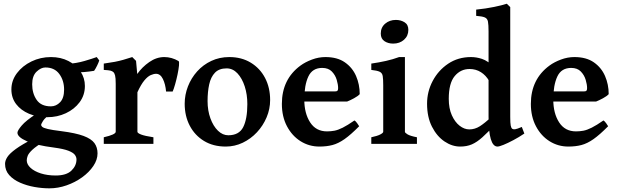

<svg xmlns="http://www.w3.org/2000/svg" viewBox="-20 -777 3339 1037"><path d="M506.8 51.3Q506.8 85.9 484.1 119.6Q461.4 153.3 423.6 180.7Q385.7 208 339.6 224.1Q293.5 240.2 246.6 240.2Q208 240.2 166.5 232.9Q125 225.6 88.6 209.7Q52.2 193.8 29.8 168.7Q7.3 143.6 7.3 107.9Q7.3 90.3 19.8 71Q32.2 51.8 65.9 27.3Q99.6 2.9 163.1 -29.8Q163.1 -29.8 176.8 -28.8Q190.4 -27.8 204.8 -24.7Q219.2 -21.5 220.7 -14.6Q175.3 12.7 155 31.7Q134.8 50.8 129.6 64.5Q124.5 78.1 124.5 88.9Q124.5 110.8 145 129.6Q165.5 148.4 200.9 159.7Q236.3 170.9 280.8 170.9Q338.4 170.9 365.7 144.5Q393.1 118.2 393.1 84Q393.1 71.3 384.3 59.3Q375.5 47.4 349.4 37.1Q323.2 26.9 271.5 20Q175.3 7.8 124.8 -14.4Q74.2 -36.6 74.2 -60.1Q74.2 -71.8 97.2 -98.9Q120.1 -126 176.8 -162.6L264.6 -170.9Q223.1 -141.6 212.6 -124.3Q202.1 -106.9 202.1 -103Q202.1 -97.2 208.5 -91.6Q214.8 -85.9 238 -80.3Q261.2 -74.7 312.5 -68.4Q388.7 -58.6 430.9 -43Q473.1 -27.3 490 -4.2Q506.8 19 506.8 51.3ZM516.1 -450.7Q512.7 -439.5 504.6 -422.9Q496.6 -406.2 488.3 -394.5Q461.9 -390.1 432.9 -387.7Q403.8 -385.3 362.3 -386.7L343.3 -431.6Q393.6 -435.1 436.8 -447.8Q480 -460.4 502.4 -468.8ZM438.5 -313Q438.5 -263.2 410.2 -225.1Q381.8 -187 335.7 -165.5Q289.6 -144 235.8 -144Q180.7 -144 136.7 -162.6Q92.8 -181.2 67.1 -214.8Q41.5 -248.5 41.5 -293.9Q41.5 -341.8 71.3 -381.6Q101.1 -421.4 149.9 -445.1Q198.7 -468.8 255.4 -468.8Q308.1 -468.8 349.6 -447.5Q391.1 -426.3 414.8 -390.9Q438.5 -355.5 438.5 -313ZM326.2 -293Q326.2 -342.3 300.3 -377.4Q274.4 -412.6 225.1 -412.6Q201.2 -412.6 177.5 -389.9Q153.8 -367.2 153.8 -321.8Q153.8 -272.5 178 -237.5Q202.1 -202.6 254.9 -202.6Q283.2 -202.6 304.7 -224.9Q326.2 -247.1 326.2 -293Z M944.3 -447.3Q948.7 -444.3 946.8 -423.8Q944.8 -403.3 939 -375.2Q933.1 -347.2 925.8 -321.5Q918.5 -295.9 912.6 -282.7H877Q873.5 -322.3 859.9 -350.3Q846.2 -378.4 822.8 -378.4Q810.1 -378.4 793.9 -371.3Q777.8 -364.3 759.8 -342.8Q741.7 -321.3 722.2 -278.8V-65.4Q722.2 -58.1 742.4 -50.3Q762.7 -42.5 808.6 -35.6V0H540.5V-35.6Q605 -50.3 605 -65.4V-324.2Q605 -356.4 601.6 -369.1Q598.1 -381.8 593.8 -386.2Q587.4 -392.6 577.4 -395.3Q567.4 -397.9 540.5 -399.4V-433.6Q576.2 -438.5 600.3 -443.1Q624.5 -447.8 645.8 -453.9Q667 -460 694.3 -468.8L714.8 -448.2L721.2 -377.4Q747.6 -415 786.4 -441.9Q825.2 -468.8 867.2 -468.8Q907.2 -468.8 944.3 -447.3Z M1439 -236.8Q1439 -188 1419.9 -143.1Q1400.9 -98.1 1367.7 -62.5Q1334.5 -26.9 1291 -6.1Q1247.6 14.6 1199.2 14.6Q1131.8 14.6 1082 -15.6Q1032.2 -45.9 1004.9 -98.1Q977.5 -150.4 977.5 -216.8Q977.5 -265.1 995.1 -310.3Q1012.7 -355.5 1044.9 -391.4Q1077.1 -427.2 1121.3 -448Q1165.5 -468.8 1218.3 -468.8Q1284.7 -468.8 1334.5 -438.5Q1384.3 -408.2 1411.6 -356Q1439 -303.7 1439 -236.8ZM1315.9 -214.8Q1315.9 -266.6 1301.8 -310.3Q1287.6 -354 1262.5 -380.9Q1237.3 -407.7 1204.1 -407.7Q1163.6 -407.7 1141.1 -384.5Q1118.7 -361.3 1109.9 -321.3Q1101.1 -281.2 1101.1 -231Q1101.1 -179.7 1116.5 -137.7Q1131.8 -95.7 1157.2 -71Q1182.6 -46.4 1212.9 -46.4Q1271 -46.4 1293.5 -90.3Q1315.9 -134.3 1315.9 -214.8Z M1922.9 -268.6Q1914.1 -258.3 1892.1 -246.3Q1870.1 -234.4 1854.5 -228.5H1559.6L1560.5 -283.2H1787.6Q1798.8 -283.2 1802.5 -286.9Q1806.2 -290.5 1806.2 -300.8Q1806.2 -320.3 1798.6 -345.9Q1791 -371.6 1772.2 -390.9Q1753.4 -410.2 1720.2 -410.2Q1667 -410.2 1645.3 -363.5Q1623.5 -316.9 1623.5 -239.3Q1623.5 -165 1655 -116.2Q1686.5 -67.4 1746.1 -67.4Q1766.6 -67.4 1786.1 -71Q1805.7 -74.7 1831.1 -87.4Q1856.4 -100.1 1894.5 -126.5Q1900.9 -123 1909.4 -111.1Q1918 -99.1 1919.9 -95.2Q1874.5 -49.3 1840.8 -25.6Q1807.1 -2 1775.6 6.3Q1744.1 14.6 1705.1 14.6Q1649.4 14.6 1603.5 -14.2Q1557.6 -43 1530 -95Q1502.4 -147 1502.4 -215.8Q1502.4 -349.1 1603 -422.9Q1628.9 -441.9 1664.8 -455.3Q1700.7 -468.8 1737.8 -468.8Q1801.8 -468.8 1842.5 -440.4Q1883.3 -412.1 1903.1 -366.5Q1922.9 -320.8 1922.9 -268.6Z M2185.5 -615.7Q2185.5 -583 2162.1 -562.3Q2138.7 -541.5 2103.5 -541.5Q2076.2 -541.5 2056.4 -554.7Q2036.6 -567.9 2036.6 -595.7Q2036.6 -628.9 2060.3 -649.2Q2084 -669.4 2118.2 -669.4Q2144.5 -669.4 2165 -656.7Q2185.5 -644 2185.5 -615.7ZM1985.4 0V-35.6Q2018.1 -42.5 2033.9 -50.8Q2049.8 -59.1 2049.8 -65.4V-316.4Q2049.8 -349.6 2047.1 -366.2Q2044.4 -382.8 2030.8 -389.4Q2017.1 -396 1985.4 -399.4V-433.6Q2026.9 -439.5 2064.7 -448Q2102.5 -456.5 2135.7 -468.8H2167V-65.4Q2167 -59.6 2181.6 -51Q2196.3 -42.5 2231.9 -35.6V0Z M2812 -55.7Q2782.2 -35.6 2752.2 -19.8Q2722.2 -3.9 2699.2 5.4Q2676.3 14.6 2667 14.6Q2618.7 14.6 2618.7 -147.5V-607.4Q2618.7 -643.6 2615.5 -660.4Q2612.3 -677.2 2598.1 -683.1Q2584 -689 2551.8 -691.4V-725.1Q2605 -730.5 2648.4 -739.5Q2691.9 -748.5 2717.3 -756.8L2735.8 -738.8V-146Q2735.8 -111.8 2738.5 -98.4Q2741.2 -85 2747.1 -81.1Q2752.4 -77.6 2762.2 -78.9Q2772 -80.1 2798.3 -91.3ZM2654.8 -105Q2614.7 -62 2585.4 -35.6Q2556.2 -9.3 2528.6 2.7Q2501 14.6 2465.3 14.6Q2421.9 14.6 2380.9 -12.9Q2339.8 -40.5 2313.2 -92.5Q2286.6 -144.5 2286.6 -216.8Q2286.6 -282.2 2316.9 -339.6Q2347.2 -397 2400.6 -432.9Q2454.1 -468.8 2523.9 -468.8Q2553.2 -468.8 2583 -459Q2612.8 -449.2 2650.9 -414.1Q2650.9 -356.4 2622.1 -339.4Q2604.5 -370.1 2577.4 -387.2Q2550.3 -404.3 2516.1 -404.3Q2467.8 -404.3 2435.8 -366Q2403.8 -327.6 2403.8 -243.2Q2403.8 -191.4 2420.4 -154.5Q2437 -117.7 2462.4 -97.9Q2487.8 -78.1 2514.6 -78.1Q2544.9 -78.1 2571.8 -95.2Q2598.6 -112.3 2633.3 -145Q2637.2 -143.1 2641.8 -134.3Q2646.5 -125.5 2650.1 -116.5Q2653.8 -107.4 2654.8 -105Z M3267.6 -268.6Q3258.8 -258.3 3236.8 -246.3Q3214.8 -234.4 3199.2 -228.5H2904.3L2905.3 -283.2H3132.3Q3143.6 -283.2 3147.2 -286.9Q3150.9 -290.5 3150.9 -300.8Q3150.9 -320.3 3143.3 -345.9Q3135.7 -371.6 3116.9 -390.9Q3098.1 -410.2 3064.9 -410.2Q3011.7 -410.2 2990 -363.5Q2968.3 -316.9 2968.3 -239.3Q2968.3 -165 2999.8 -116.2Q3031.2 -67.4 3090.8 -67.4Q3111.3 -67.4 3130.9 -71Q3150.4 -74.7 3175.8 -87.4Q3201.2 -100.1 3239.3 -126.5Q3245.6 -123 3254.2 -111.1Q3262.7 -99.1 3264.6 -95.2Q3219.2 -49.3 3185.5 -25.6Q3151.9 -2 3120.4 6.3Q3088.9 14.6 3049.8 14.6Q2994.1 14.6 2948.2 -14.2Q2902.3 -43 2874.8 -95Q2847.2 -147 2847.2 -215.8Q2847.2 -349.1 2947.8 -422.9Q2973.6 -441.9 3009.5 -455.3Q3045.4 -468.8 3082.5 -468.8Q3146.5 -468.8 3187.3 -440.4Q3228 -412.1 3247.8 -366.5Q3267.6 -320.8 3267.6 -268.6Z"/></svg>

Font: Gentium Plus
Style: Bold
Weight: 700
Designer: Victor Gaultney, Annie Olsen, Iska Routamaa, Becca Hirsbrunner
Foundry: SIL International
Version: Version 6.101